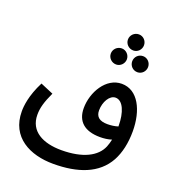

<svg xmlns="http://www.w3.org/2000/svg" viewBox="-163 -875 1085 1190"><g transform="rotate(20 379.5 -280.0)"><path d="M549 -642C578 -642 601 -666 601 -695C601 -724 578 -748 549 -748C519 -748 495 -724 495 -695C495 -666 519 -642 549 -642ZM479 -524C507 -524 531 -548 531 -577C531 -606 507 -630 479 -630C449 -630 425 -606 425 -577C425 -548 449 -524 479 -524ZM619 -524C648 -524 671 -548 671 -577C671 -606 648 -630 619 -630C589 -630 566 -606 566 -577C566 -548 589 -524 619 -524ZM323 188C483 188 611 144 674 29C703 -25 718 -92 718 -170C718 -307 662 -424 554 -424C451 -424 383 -307 383 -202C383 -115 436 -67 539 -67C564 -67 591 -70 615 -78C611 -60 606 -43 600 -28C570 45 482 91 341 91C221 91 127 45 127 -65C127 -111 139 -152 170 -219L85 -255C35 -157 29 -86 29 -52C29 119 169 188 323 188ZM477 -221C477 -277 508 -330 547 -330C596 -330 624 -260 624 -172V-168C602 -161 577 -158 555 -158C503 -158 477 -178 477 -221Z"/></g></svg>

Font: Noto Sans Arabic SemCond Med
Style: Regular
Weight: 500
Width: 4
Designer: Monotype Design Team, Nadine Chahine, Nizar Qandah and Khaled Hosny
Foundry: Monotype Imaging Inc.
Version: Version 2.012